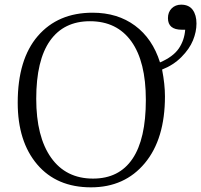

<svg xmlns="http://www.w3.org/2000/svg" viewBox="-20 -781 854 815"><path d="M366.2 14.2Q220.7 14.2 137.9 -83Q55.2 -180.2 55.2 -345.2Q55.2 -529.3 140.6 -628.2Q226.1 -727.1 373 -727.1Q479 -727.1 553.2 -672.1Q627.4 -617.2 659.2 -516.1Q714.8 -540 738.8 -575Q762.7 -609.9 766.1 -654.8H752Q692.9 -654.8 692.9 -704.1Q692.9 -729.5 708.7 -745.4Q724.6 -761.2 749 -761.2Q781.7 -761.2 797.9 -739.3Q814 -717.3 814 -681.2Q814 -646 799.1 -609.6Q784.2 -573.2 750 -538.8Q715.8 -504.4 668 -485.8Q680.2 -422.9 680.2 -372.1Q680.2 -190.9 594.7 -88.4Q509.3 14.2 366.2 14.2ZM375 -22.9Q485.4 -22.9 542.2 -106.7Q599.1 -190.4 599.1 -356.9Q599.1 -519.5 537.6 -605.2Q476.1 -690.9 361.8 -690.9Q251 -690.9 192.4 -608.2Q133.8 -525.4 133.8 -361.8Q133.8 -200.7 196.8 -111.8Q259.8 -22.9 375 -22.9Z"/></svg>

Font: Literata Light
Style: Regular
Weight: 300
Designer: Latin by Veronika Burian and Jose Scaglione. Greek by Irene Vlachou. Cyrillic by Vera Evstafieva.
Foundry: TypeTogether
Version: Version 3.021